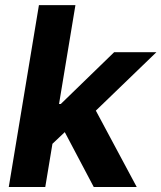

<svg xmlns="http://www.w3.org/2000/svg" viewBox="-20 -748 645 768"><path d="M173.3 -157.2 202.6 -332H223.1L436.5 -539.1H605.5L325.2 -268.6H291ZM15.1 0 135.7 -727.5H281.7L161.1 0ZM355 0 230.5 -235.8 345.2 -339.4 526.9 0Z"/></svg>

Font: Inter 18pt
Style: Bold Italic
Weight: 700
Italic angle: -9.3988°
Designer: Rasmus Andersson
Foundry: rsms
Version: Version 4.001;git-66647c0bb